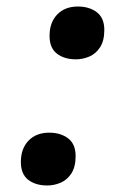

<svg xmlns="http://www.w3.org/2000/svg" viewBox="-20 -561 398 589"><path d="M213 -379Q177 -379 154.5 -396.5Q132 -414 132 -451Q132 -492 155.5 -516.5Q179 -541 219 -541Q254 -541 277 -523.5Q300 -506 300 -469Q300 -436 287 -416Q274 -396 254 -387.5Q234 -379 213 -379ZM125 8Q89 8 66.5 -9.5Q44 -27 44 -64Q44 -105 67.5 -129.5Q91 -154 131 -154Q166 -154 189 -136.5Q212 -119 212 -82Q212 -49 199 -29Q186 -9 166 -0.5Q146 8 125 8Z"/></svg>

Font: NotoSerifTamilSlanted
Style: Italic
Weight: 400
Italic angle: -12°
Designer: Indian Type Foundry, Tom Grace, and the Monotype Design Team
Foundry: Monotype Imaging Inc.
Version: Version 2.001